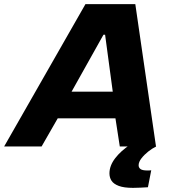

<svg xmlns="http://www.w3.org/2000/svg" viewBox="-63 -708 837 928"><path d="M-43 0 350 -688H591L691 0H516L495 -136H216L138 0ZM283 -265H482L445 -540H437ZM580 200Q536 200 511 190.5Q486 181 476 165.5Q466 150 466 130Q466 93 493.5 57Q521 21 568 -10L692 0Q673 9 653.5 24.5Q634 40 620.5 57.5Q607 75 607 91Q607 102 616 109Q625 116 650 116Q653 116 657 116Q661 116 668 115L652 197Q636 198 616 199Q596 200 580 200Z"/></svg>

Font: Saira SemiExpanded
Style: Bold Italic
Weight: 700
Width: 6
Italic angle: -12°
Designer: Hector Gatti with collaboration of the Omnibus-Type team
Foundry: Omnibus-Type
Version: Version 1.101